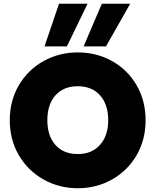

<svg xmlns="http://www.w3.org/2000/svg" viewBox="-20 -995 827 1022"><path d="M394 7Q295 7 212 -39.5Q129 -86 80.5 -168.5Q32 -251 32 -355Q32 -459 80.5 -541.5Q129 -624 212 -670Q295 -716 394 -716Q494 -716 576.5 -670Q659 -624 707 -541.5Q755 -459 755 -355Q755 -251 707 -168.5Q659 -86 576 -39.5Q493 7 394 7ZM394 -175Q469 -175 512.5 -224Q556 -273 556 -355Q556 -439 512.5 -487.5Q469 -536 394 -536Q318 -536 275 -487.5Q232 -439 232 -355Q232 -272 275 -223.5Q318 -175 394 -175ZM336 -748H217L294 -975H446ZM544 -748H425L522 -975H673Z"/></svg>

Font: Fz Poppins ExtBd
Style: Regular
Weight: 800
Designer: Ninad Kale (Devanagari), Jonny Pinhorn (Latin)
Foundry: Indian Type Foundry
Version: Vit hóa bi Vntype.Com & FontZin.Com